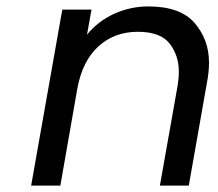

<svg xmlns="http://www.w3.org/2000/svg" viewBox="-20 -578 680 598"><path d="M442 -558Q542 -558 586.5 -506Q631 -454 631 -383Q631 -355 625 -323L568 0H478L533 -310Q537 -334 537 -355Q537 -405 508.5 -442Q480 -479 409 -479Q337 -479 287 -434Q237 -389 221 -303L168 0H77L174 -548H265L251 -470Q285 -512 335.5 -535Q386 -558 442 -558Z"/></svg>

Font: Fz Poppins
Style: Italic
Weight: 400
Italic angle: -10°
Designer: Ninad Kale (Devanagari), Jonny Pinhorn (Latin)
Foundry: Indian Type Foundry
Version: Vit hóa bi Vntype.Com & FontZin.Com